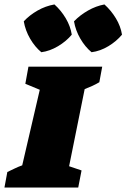

<svg xmlns="http://www.w3.org/2000/svg" viewBox="-50 -844 569 864"><path d="M-30 0 -17 -70Q0 -78 16.5 -86Q33 -94 50 -100L129 -440L64 -467L78 -544H410L397 -474Q382 -465 365.5 -457.5Q349 -450 331 -443L261 -96L317 -77L302 0ZM195 -824Q225 -797 246 -761.5Q267 -726 273 -688Q248 -658 211 -636Q174 -614 136 -609Q107 -633 85.5 -670Q64 -707 57 -748Q83 -776 119 -796.5Q155 -817 195 -824ZM420 -824Q450 -797 471.5 -761.5Q493 -726 499 -688Q474 -658 437.5 -636Q401 -614 362 -609Q333 -633 311.5 -670Q290 -707 283 -748Q310 -776 346 -796.5Q382 -817 420 -824Z"/></svg>

Font: Piazzolla SC Black
Style: Italic
Weight: 900
Italic angle: -11.3°
Designer: Juan Pablo del Peral
Foundry: Huerta Tipografica
Version: Version 1.330